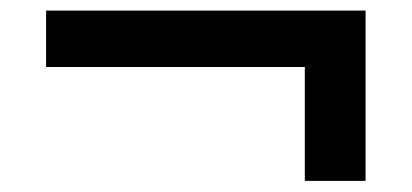

<svg xmlns="http://www.w3.org/2000/svg" viewBox="-20 -470 759 354"><path d="M654 -136.5H542V-346.5H65V-450.5H654Z"/></svg>

Font: Science Gothic
Style: Regular
Weight: 400
Designer: Thomas Phinney, Vassil Kateliev, Brandon Buerkle
Foundry: Font Detective LLC
Version: Version 1.018